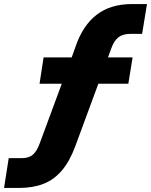

<svg xmlns="http://www.w3.org/2000/svg" viewBox="-73 -736 745 947"><path d="M-53 191 -30 44H35Q69 44 89 27Q109 10 123 -29L245 -359L266 -323H122L142 -453H309L271 -426L300 -507Q335 -610 403.5 -663Q472 -716 578 -716H652L628 -569H571Q533 -569 511 -552Q489 -535 475 -495L450 -426L432 -453H581L560 -323H391L425 -358L298 -14Q271 59 232.5 104.5Q194 150 142 170.5Q90 191 21 191Z"/></svg>

Font: Nunito Sans 9pt Black
Style: Italic
Weight: 900
Italic angle: -9°
Version: Version 3.101;gftools[0.9.27]